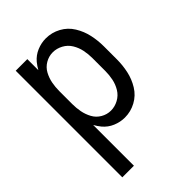

<svg xmlns="http://www.w3.org/2000/svg" viewBox="-218 -634 936 936"><g transform="rotate(-45 250.0 -166.5)"><path d="M60 205V-530H140V-454Q150 -472 163 -488Q184 -513 214 -525.5Q244 -538 275 -538Q316 -538 352 -518.5Q388 -499 409.5 -464Q431 -429 439.5 -389.5Q448 -350 448 -310V-220Q448 -180 439.5 -140.5Q431 -101 409.5 -66Q388 -31 352 -11.5Q316 8 275 8Q244 8 214 -4.5Q184 -17 163 -42Q150 -58 140 -76V205ZM251 -64Q278 -64 303 -77.5Q328 -91 342.5 -115Q357 -139 362.5 -166Q368 -193 368 -220V-310Q368 -337 362.5 -364Q357 -391 342.5 -415Q328 -439 303 -452.5Q278 -466 251 -466Q224 -466 200 -452Q176 -438 163 -414Q150 -390 145 -363.5Q140 -337 140 -310V-220Q140 -193 145 -166.5Q150 -140 163 -116Q176 -92 200 -78Q224 -64 251 -64ZM110 -311V-315Z"/></g></svg>

Font: Iosevka SS08
Style: Regular
Weight: 400
Monospace: yes
Designer: Belleve Invis
Foundry: Belleve Invis
Version: 2.1.0; ttfautohint (v1.8.2)